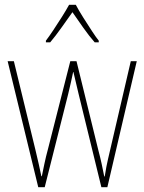

<svg xmlns="http://www.w3.org/2000/svg" viewBox="-20 -783 604 803"><path d="M309 -389Q297 -438 287 -482H286Q281 -459 276 -436Q271 -413 265 -389L167 0H140L12 -527H38L128 -157Q136 -123 142 -97Q148 -71 153 -46H155Q159 -66 165.5 -97Q172 -128 181 -161L274 -527H300L391 -156Q399 -126 405 -98.5Q411 -71 416 -45H418Q422 -70 425 -86Q428 -102 431.5 -116.5Q435 -131 440 -153L527 -527H552L429 0H404ZM297 -763Q309 -740 328 -710Q347 -680 365 -652.5Q383 -625 393 -613V-606H376Q353 -632 328 -667.5Q303 -703 283 -732Q263 -704 237.5 -668Q212 -632 190 -606H172V-613Q185 -630 203 -657Q221 -684 239 -712.5Q257 -741 269 -763Z"/></svg>

Font: Noto Sans Khmer Condensed Thin
Style: Regular
Weight: 100
Width: 3
Designer: Danh Hong and the Monotype Design Team
Foundry: Monotype Imaging Inc.
Version: Version 2.004; ttfautohint (v1.8.4.7-5d5b)